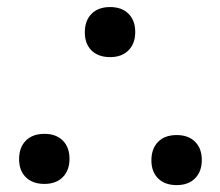

<svg xmlns="http://www.w3.org/2000/svg" viewBox="-20 -530 640 558"><path d="M420 -64Q420 -98 439.5 -117.8Q459 -137.5 493.5 -137.5Q527.5 -137.5 547 -118Q566.5 -98.5 566.5 -65Q566.5 -31.5 547 -11.8Q527.5 8 493.5 8Q459.5 8 439.8 -11.2Q420 -30.5 420 -64ZM226.5 -436Q226.5 -470 246 -489.8Q265.5 -509.5 300 -509.5Q334 -509.5 353.5 -490Q373 -470.5 373 -437Q373 -403.5 353.5 -383.8Q334 -364 300 -364Q266 -364 246.2 -383.2Q226.5 -402.5 226.5 -436ZM35.5 -67.5Q35.5 -101.5 55 -121.2Q74.5 -141 109 -141Q143 -141 162.5 -121.5Q182 -102 182 -68.5Q182 -35 162.5 -15.2Q143 4.5 109 4.5Q75 4.5 55.2 -14.8Q35.5 -34 35.5 -67.5Z"/></svg>

Font: JuliaMono
Style: Bold
Weight: 700
Monospace: yes
Designer: cormullion
Foundry: corm
Version: Version 0.055; ttfautohint (v1.8.4)